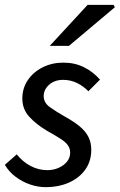

<svg xmlns="http://www.w3.org/2000/svg" viewBox="-23 -759 493 791"><path d="M165 12Q133 12 101 1Q69 -10 41.5 -30.5Q14 -51 -3 -80L46 -123Q71 -92 103.5 -75Q136 -58 172 -58Q197 -58 218.5 -67.5Q240 -77 253 -93Q266 -109 266 -130Q266 -147 257 -160Q248 -173 227.5 -186.5Q207 -200 171 -220Q127 -246 98 -277.5Q69 -309 69 -353Q69 -396 92 -429.5Q115 -463 153.5 -482Q192 -501 238 -501Q285 -501 323 -482Q361 -463 389 -431L341 -383Q321 -404 294.5 -417Q268 -430 237 -430Q202 -430 179.5 -410Q157 -390 157 -363Q157 -336 182 -318Q207 -300 242 -280Q280 -259 304.5 -239Q329 -219 341 -195.5Q353 -172 353 -142Q353 -95 328.5 -60.5Q304 -26 261.5 -7Q219 12 165 12ZM182 -570 338 -739H445L450 -729L261 -570Z"/></svg>

Font: Source Sans 3 Medium
Style: Italic
Weight: 500
Italic angle: -11°
Designer: Paul D. Hunt
Foundry: Adobe
Version: Version 3.052;hotconv 1.1.0;makeotfexe 2.6.0